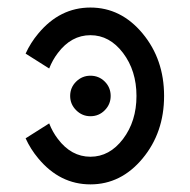

<svg xmlns="http://www.w3.org/2000/svg" viewBox="-20 -479 505 509"><path d="M219.7 -459Q300.8 -459 357.9 -390.4Q415 -321.8 415 -224.6Q415 -127.4 357.9 -58.8Q300.8 9.8 219.7 9.8Q138.7 9.8 81.5 -59.1Q61 -83.5 47.9 -112.3L110.4 -151.9Q119.1 -129.4 133.3 -110.8Q168.9 -63.5 219.7 -63.5Q270.5 -63.5 306.2 -110.6Q341.8 -157.7 341.8 -224.6Q341.8 -291.5 306.2 -338.6Q270.5 -385.7 219.7 -385.7Q168.9 -385.7 133.3 -338.4Q119.1 -319.8 110.4 -297.4L47.9 -336.9Q61 -365.7 81.5 -390.1Q138.7 -459 219.7 -459ZM219.7 -170.9Q197.8 -170.9 181.9 -186.8Q166 -202.6 166 -224.6Q166 -247.1 181.9 -262.7Q197.8 -278.3 219.7 -278.3Q242.2 -278.3 257.8 -262.7Q273.4 -247.1 273.4 -224.6Q273.4 -202.6 257.8 -186.8Q242.2 -170.9 219.7 -170.9Z"/></svg>

Font: Catrinity
Style: Regular
Weight: 400
Designer: Alexander Lange
Foundry: High-Logic / Made with FontCreator
Version: Version 2.090;May 20, 2024;FontCreator 15.0.0.2974 64-bit